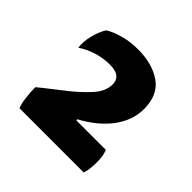

<svg xmlns="http://www.w3.org/2000/svg" viewBox="-113 -889 611 611"><g transform="rotate(45 192.5 -583.5)"><path d="M203.1 -484.4Q203.1 -485.4 203.1 -489.3Q261.7 -520.5 295.9 -565.4Q330.1 -611.3 330.1 -662.1Q330.1 -724.6 289.1 -753.9Q247.1 -783.2 182.6 -783.2Q145.5 -783.2 116.2 -774.4Q86.9 -766.6 67.4 -753.9Q54.7 -733.4 47.9 -706.1Q41 -678.7 43.9 -652.3Q67.4 -668 95.7 -676.8Q124 -685.5 152.3 -685.5Q179.7 -685.5 191.4 -675.8Q204.1 -666 204.1 -647.5Q204.1 -616.2 177.7 -586.9Q151.4 -557.6 115.2 -529.3Q95.7 -513.7 75.2 -498Q54.7 -482.4 36.1 -466.8Q36.1 -443.4 39.1 -421.9Q41 -401.4 47.9 -383.8Q144.5 -383.8 336.9 -383.8Q339.8 -390.6 341.8 -405.3Q343.8 -419.9 343.8 -434.6Q343.8 -451.2 341.8 -463.9Q338.9 -477.5 335.9 -484.4Q292 -484.4 203.1 -484.4Z"/></g></svg>

Font: cl
Style: Bold
Weight: 400
Designer: Mitja Miklavcic
Version: Version 7.504; 2011; Build 1021